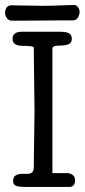

<svg xmlns="http://www.w3.org/2000/svg" viewBox="-30 -742 336 762"><path d="M265 -722Q273 -722 279.5 -713.5Q286 -705 286 -694Q286 -686 280 -673.5Q274 -661 257 -661Q237 -661 203.5 -661Q170 -661 134 -660.5Q98 -660 66 -660Q34 -660 16 -660Q5 -660 -2.5 -670Q-10 -680 -10 -691Q-10 -702 -4 -711.5Q2 -721 16 -721Q23 -721 38 -720.5Q53 -720 71 -720Q89 -720 106.5 -719.5Q124 -719 137 -719Q179 -719 210 -720.5Q241 -722 265 -722ZM208 -616Q234 -616 244.5 -609.5Q255 -603 255 -587.5Q255 -572 242 -566.5Q229 -561 204.5 -561Q180 -561 178 -551Q178 -303 178 -55H237Q248 -55 258 -48Q268 -41 268 -26Q267 0 245 0H71Q48 0 35 -4Q22 -8 22 -24Q22 -40 32.5 -46Q43 -52 55.5 -52Q68 -52 80 -52Q104 -53 104 -77Q104 -77 107 -301Q107 -301 104 -553Q104 -560 61.5 -560Q19 -560 20 -588Q20 -616 56 -616Z"/></svg>

Font: Scratch Savers
Style: Book
Weight: 400
Designer: Pablo Impallari, Rodrigo Fuenzalida, Brenda Gallo
Foundry: Pablo Impallari, Rodrigo Fuenzalida, Brenda Gallo
Version: Version 4.0b1